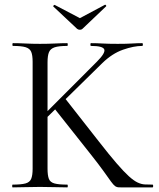

<svg xmlns="http://www.w3.org/2000/svg" viewBox="-20 -812 690 832"><path d="M121.4 -81V-544Q121.4 -573 115.2 -587.5Q109 -602 90.7 -607.5Q72.4 -613 36 -613Q33.8 -613 33.8 -619Q33.8 -625 36 -625Q60.4 -625 90.4 -623.5Q120.4 -622 153.2 -622Q188.8 -622 218.4 -623.5Q248 -625 271.4 -625Q273.6 -625 273.6 -619Q273.6 -613 271.4 -613Q235 -613 216.8 -607Q198.6 -601 192.3 -586Q186 -571 186 -542V-81Q186 -52 191.8 -37Q197.6 -22 216.2 -17Q234.8 -12 271.4 -12Q273.8 -12 273.8 -6Q273.8 0 271.4 0Q247 0 217.9 -1Q188.8 -2 153.2 -2Q120.4 -2 89.8 -1Q59.2 0 34.8 0Q32.8 0 32.8 -6Q32.8 -12 34.8 -12Q71.4 -12 90.1 -17Q108.8 -22 115.1 -37Q121.4 -52 121.4 -81ZM371.8 -145 213.2 -345.2 262.8 -384.6 408.6 -198.6Q454 -140.4 485.4 -104.1Q516.8 -67.8 538.1 -48.5Q559.4 -29.2 575.8 -21.4Q592.2 -13.6 607.3 -12.8Q622.4 -12 640.8 -12Q643.8 -12 643.8 -6Q643.8 0 640.8 0Q596 0 569 0Q542 0 528.8 0Q507.8 0 497 -0.1Q486.2 -0.2 478.9 -5.4Q471.6 -10.6 460.9 -25.4Q450.2 -40.2 429.7 -69Q409.2 -97.8 371.8 -145ZM142.4 -286.8 399.6 -544.4Q437.4 -582.2 431.9 -597.6Q426.4 -613 374 -613Q371.8 -613 371.8 -619Q371.8 -625 374 -625Q398.6 -625 423.8 -623.5Q449 -622 490.2 -622Q529.4 -622 552.2 -623.5Q575 -625 596.2 -625Q599.2 -625 599.2 -619Q599.2 -613 596.2 -613Q559.8 -613 512.8 -596.5Q465.8 -580 423.2 -538.4L167 -287ZM314.2 -687 211.2 -783.6Q209.4 -785.8 212.8 -788.8Q216.2 -791.8 217.2 -790.6L326.2 -733.4L434.2 -791Q436.2 -792.8 439.1 -789.4Q442 -786 439.2 -784L337.2 -687Q333.2 -683 326.2 -683Q319.2 -683 314.2 -687Z"/></svg>

Font: Cormorant Light
Style: Regular
Weight: 300
Designer: Christian Thalmann (Catharsis Fonts)
Foundry: Catharsis Fonts
Version: Version 4.000